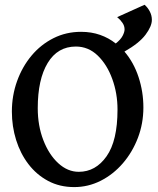

<svg xmlns="http://www.w3.org/2000/svg" viewBox="-20 -762 655 797"><path d="M288.1 14.6Q227.5 14.6 179.7 -11Q131.8 -36.6 98.1 -80.6Q64.5 -124.5 46.9 -180.9Q29.3 -237.3 29.3 -298.8Q29.3 -365.2 50.8 -425Q72.3 -484.9 110.8 -531Q149.4 -577.1 201.9 -603.5Q254.4 -629.9 316.4 -629.9Q359.4 -629.9 395.5 -617.2Q431.6 -604.5 460.4 -581.5Q481 -597.7 489 -613.3Q497.1 -628.9 497.1 -640.1Q497.1 -654.3 488.5 -667Q480 -679.7 466.3 -690.9L580.1 -742.2Q592.8 -731.4 601.6 -714.8Q610.4 -698.2 610.4 -679.7Q610.4 -652.8 584 -617.7Q557.6 -582.5 496.6 -547.9Q535.2 -502.9 555.2 -441.9Q575.2 -380.9 575.2 -315.9Q575.2 -249.5 552.5 -189.9Q529.8 -130.4 490 -84.2Q450.2 -38.1 398.2 -11.7Q346.2 14.6 288.1 14.6ZM307.1 -48.8Q377 -48.8 422.4 -113.3Q467.8 -177.7 467.8 -307.1Q467.8 -374.5 446 -434.3Q424.3 -494.1 385.5 -531.5Q346.7 -568.8 294.9 -568.8Q219.2 -568.8 178 -500.7Q136.7 -432.6 136.7 -313Q136.7 -240.2 159.9 -180.2Q183.1 -120.1 221.9 -84.5Q260.7 -48.8 307.1 -48.8Z"/></svg>

Font: David Libre Medium
Style: Regular
Weight: 500
Designer: Ismar David, J. Victor Gaultney, Annie Olsen and Meir Sadan
Foundry: Monotype Imaging Inc. & SIL International
Version: Version 1.100; ttfautohint (v1.8.4.7-5d5b)